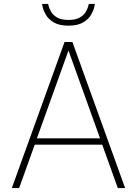

<svg xmlns="http://www.w3.org/2000/svg" viewBox="-20 -953 694 973"><path d="M327 -823Q280 -823 252.5 -839.5Q225 -856 212.5 -878Q200 -900 196.5 -916.5Q193 -933 193 -933H224Q224 -933 227 -921Q230 -909 239.5 -892.5Q249 -876 270 -864Q291 -852 327 -852Q363 -852 384 -864Q405 -876 414.5 -892.5Q424 -909 427 -921Q430 -933 430 -933H461Q461 -933 457.5 -916.5Q454 -900 441.5 -878Q429 -856 401.5 -839.5Q374 -823 327 -823ZM40 0 307 -740H347L614 0H577L498 -220H156L77 0ZM167 -252H487L327 -697Z"/></svg>

Font: Be Vietnam Pro Thin
Style: Regular
Weight: 100
Designer: Lam Bao, Tony Le, Vietanh Nguyen
Foundry: Yellow Type Foundry
Version: Version 1.002; ttfautohint (v1.8.3)